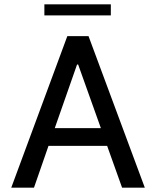

<svg xmlns="http://www.w3.org/2000/svg" viewBox="-20 -867 718 887"><path d="M475 -193H204L137 0H32L291 -700H389L649 0H544ZM446 -275 341 -569H336L233 -275ZM185 -847H492V-796H185Z"/></svg>

Font: Be Vietnam Medium
Style: Regular
Weight: 500
Designer: Gabriel Lam
Foundry: TypeRant
Version: Version 4.000